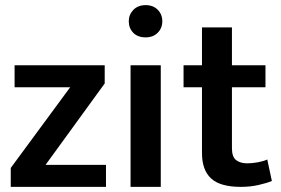

<svg xmlns="http://www.w3.org/2000/svg" viewBox="-20 -730 1098 750"><path d="M389 -404 158 -86H394V0H22V-74L254 -389H37V-475H389Z M490 0V-475H608V0ZM549 -584Q518 -584 500.5 -602Q483 -620 483 -647Q483 -673 501 -691.5Q519 -710 549 -710Q578 -710 596 -692Q614 -674 614 -647Q614 -620 596 -602Q578 -584 549 -584Z M1017 -389H886V-151Q886 -117 902.5 -104.5Q919 -92 945 -92Q965 -92 987 -96Q1009 -100 1024 -107L1042 -23Q1023 -15 990.5 -7.5Q958 0 921 0Q840 0 804.5 -33Q769 -66 769 -132V-389H697V-475H769V-623H886V-475H1017Z"/></svg>

Font: Ek Mukta SemiBold
Style: Regular
Weight: 600
Designer: Girish Dalvi and Yashodeep Gholap
Foundry: Ek Type
Version: Version 2.538;PS 1.002;hotconv 16.6.51;makeotf.lib2.5.65220;